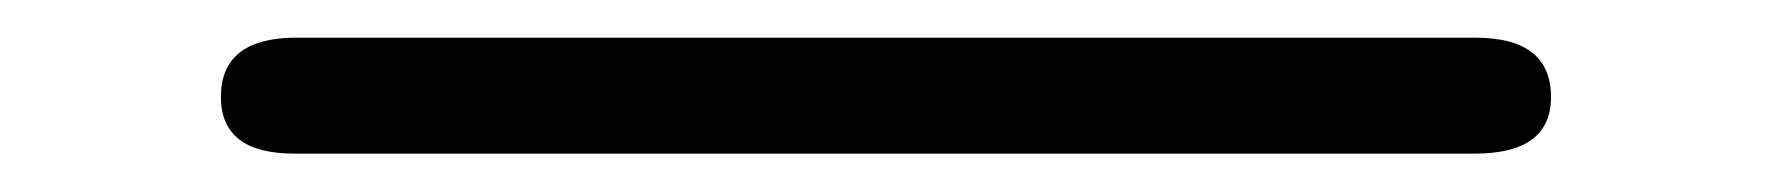

<svg xmlns="http://www.w3.org/2000/svg" viewBox="-20 260 934 101"><path d="M96.2 311Q96.2 280.3 134.8 279.8H755.9Q795.9 279.8 795.9 311Q795.9 340.8 755.9 340.8H134.8Q96.2 340.8 96.2 311Z"/></svg>

Font: CMU Concrete
Style: Bold
Weight: 700
Version: Version 0.7.0